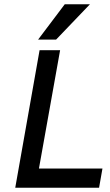

<svg xmlns="http://www.w3.org/2000/svg" viewBox="-20 -887 520 907"><path d="M405 -867 245 -700H160L286 -867ZM448 0H52L167 -650H264L164 -91H464Z"/></svg>

Font: Overused Grotesk Medium
Style: Italic
Weight: 500
Italic angle: -10°
Version: Version 0.003